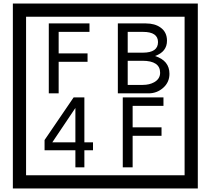

<svg xmlns="http://www.w3.org/2000/svg" viewBox="-20 -980 1195 1090"><path d="M1103 90H53V-960H1103ZM1028 15V-885H128V15ZM488 -799H313V-677H477V-629H313V-450H257V-847H488ZM942 -561Q942 -513 906.5 -481.5Q871 -450 823 -450H649V-847H808Q859 -847 891 -824Q928 -798 928 -749Q928 -686 860 -662Q942 -636 942 -561ZM877 -741Q877 -799 792 -799H705V-681H791Q877 -681 877 -741ZM889 -567Q889 -635 788 -635H705V-498H791Q828 -498 855 -513Q889 -532 889 -567ZM508 -127H459V-30H408V-127H233V-185L398 -427H459V-172H508ZM408 -172V-367L277 -172ZM908 -379H733V-257H897V-209H733V-30H677V-427H908Z"/></svg>

Font: Unicode BMP Fallback SIL
Style: Regular
Weight: 400
Foundry: NRSI, SIL International
Version: Version 5.1 Based on Unicode 5.1